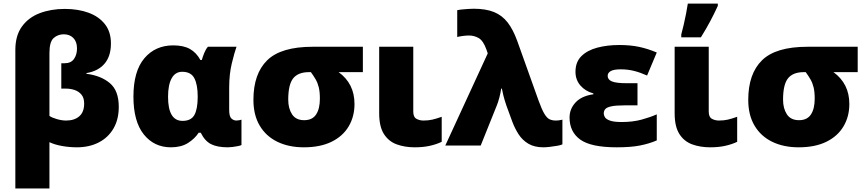

<svg xmlns="http://www.w3.org/2000/svg" viewBox="-20 -815 4849 1075"><path d="M342.8 -765.1Q417.5 -765.1 475.8 -743.7Q534.2 -722.2 567.6 -679.4Q601.1 -636.7 601.1 -571.8Q601.1 -500 565.2 -458.3Q529.3 -416.5 463.9 -405.8V-401.9Q544.9 -391.6 595 -349.6Q645 -307.6 645 -216.8Q645 -146 615.2 -95.2Q585.4 -44.4 532.5 -17.3Q479.5 9.8 410.2 9.8Q368.7 9.8 327.4 2.4Q286.1 -4.9 256.8 -19V240.2H65.9V-535.2Q65.9 -615.7 102.8 -666.5Q139.6 -717.3 202.4 -741.2Q265.1 -765.1 342.8 -765.1ZM336.9 -623Q304.2 -623 280.5 -602.1Q256.8 -581.1 256.8 -518.1V-166Q270.5 -156.2 298.3 -148.2Q326.2 -140.1 350.1 -140.1Q396.5 -140.1 423.8 -163.8Q451.2 -187.5 451.2 -234.9Q451.2 -267.6 435.8 -285.6Q420.4 -303.7 397.2 -311.3Q374 -318.8 351.1 -318.8H323.2V-460.9H341.8Q377.4 -460.9 394.3 -484.9Q411.1 -508.8 411.1 -543.9Q411.1 -581.5 390.6 -602.3Q370.1 -623 336.9 -623Z M937 9.8Q842.8 9.8 784.9 -62.7Q727.1 -135.3 727.1 -273.9Q727.1 -416.5 788.3 -488.8Q849.6 -561 950.2 -561Q1006.8 -561 1043 -541Q1079.1 -521 1102.1 -479H1109.9Q1114.7 -496.1 1123 -517.1Q1131.3 -538.1 1144 -553.2H1304.2Q1293 -522 1278.1 -461.2Q1263.2 -400.4 1263.2 -324.2V-199.2Q1263.2 -163.6 1275.4 -151.9Q1287.6 -140.1 1303.2 -140.1Q1310.1 -140.1 1319.3 -141.8Q1328.6 -143.6 1332 -145V-2.9Q1327.1 0 1313 2.9Q1298.8 5.9 1283 7.8Q1267.1 9.8 1255.9 9.8Q1196.8 9.8 1161.9 -7.8Q1127 -25.4 1104 -71.8H1092.3Q1070.3 -38.1 1032.2 -14.2Q994.1 9.8 937 9.8ZM1002 -138.2Q1049.3 -138.2 1067.9 -170.4Q1086.4 -202.6 1086.9 -270V-274.9Q1086.9 -340.8 1068.1 -377Q1049.3 -413.1 1000 -413.1Q961.4 -413.1 941.2 -376.7Q920.9 -340.3 920.9 -272.9Q920.9 -138.2 1002 -138.2Z M1964.8 -232.9Q1964.8 -162.1 1932.1 -107.2Q1899.4 -52.2 1836.2 -21.2Q1772.9 9.8 1681.2 9.8Q1596.7 9.8 1533 -21.2Q1469.2 -52.2 1434.1 -111.6Q1398.9 -170.9 1398.9 -255.9Q1398.9 -401.9 1476.1 -477.5Q1553.2 -553.2 1731 -553.2H2011.7V-411.1H1876Q1964.8 -346.7 1964.8 -232.9ZM1593.8 -256.8Q1593.8 -208 1615.2 -175Q1636.7 -142.1 1683.1 -142.1Q1729 -142.1 1750 -174.3Q1771 -206.5 1771 -262.2Q1771 -300.8 1764.9 -325.7Q1758.8 -350.6 1747.6 -370.1Q1736.3 -389.6 1720.7 -411.1H1710Q1649.4 -411.1 1621.6 -376.5Q1593.8 -341.8 1593.8 -256.8Z M2293.9 -553.2V-189.9Q2293.9 -159.2 2311.8 -149.7Q2329.6 -140.1 2351.1 -140.1Q2378.4 -140.1 2400.9 -145.3Q2423.3 -150.4 2453.1 -161.1V-21Q2424.8 -7.3 2387.5 1.2Q2350.1 9.8 2302.2 9.8Q2246.1 9.8 2200.9 -6.8Q2155.8 -23.4 2129.4 -64.9Q2103 -106.4 2103 -181.2V-553.2Z M2473.1 0 2710.9 -516.1 2704.1 -536.1Q2686 -586.9 2660.6 -601.6Q2635.3 -616.2 2606 -616.2Q2591.8 -616.2 2573.7 -614Q2555.7 -611.8 2540 -607.9V-757.8Q2549.3 -760.3 2566.4 -762Q2583.5 -763.7 2601.8 -764.9Q2620.1 -766.1 2632.3 -766.1Q2700.2 -766.1 2745.8 -747.6Q2791.5 -729 2822.3 -689.2Q2853 -649.4 2876 -585.9L2996.1 -250Q3014.2 -200.2 3028.6 -176.8Q3043 -153.3 3057.9 -146.7Q3072.8 -140.1 3092.3 -140.1Q3099.6 -140.1 3108.9 -141.1Q3118.2 -142.1 3128.9 -145V-6.8Q3120.6 -2.4 3100.3 1.2Q3080.1 4.9 3058.1 7.3Q3036.1 9.8 3022.9 9.8Q2971.7 9.8 2938 -10.5Q2904.3 -30.8 2883.5 -63.2Q2862.8 -95.7 2849.1 -131.8L2814.9 -225.1Q2804.7 -255.4 2798.8 -278.8Q2793 -302.2 2790 -318.8H2786.1Q2782.7 -294.9 2775.9 -268.8Q2769 -242.7 2762.2 -226.1L2671.4 0Z M3549.3 -349.1V-225.1H3477.1Q3428.2 -225.1 3403.1 -219.7Q3377.9 -214.4 3369.1 -204.3Q3360.4 -194.3 3360.4 -179.2Q3360.4 -170.4 3366.7 -159.2Q3373 -147.9 3394.8 -139.9Q3416.5 -131.8 3461.4 -131.8Q3523.4 -131.8 3573.2 -145.5Q3623 -159.2 3657.2 -174.8V-28.8Q3615.2 -10.7 3564.2 -0.5Q3513.2 9.8 3433.1 9.8Q3289.1 9.8 3229 -33.4Q3168.9 -76.7 3168.9 -157.2Q3168.9 -205.1 3202.6 -241.5Q3236.3 -277.8 3302.2 -287.1V-292Q3257.3 -304.2 3229.7 -336.2Q3202.1 -368.2 3202.1 -413.1Q3202.1 -467.8 3235.1 -500.5Q3268.1 -533.2 3323.7 -548.1Q3379.4 -563 3447.3 -563Q3509.8 -563 3558.8 -552.5Q3607.9 -542 3657.2 -521L3603 -392.1Q3564.9 -409.2 3530 -418Q3495.1 -426.8 3455.1 -426.8Q3416.5 -426.8 3399.4 -417Q3382.3 -407.2 3382.3 -390.1Q3382.3 -369.1 3406.2 -359.1Q3430.2 -349.1 3489.3 -349.1Z M3948.2 -553.2V-189.9Q3948.2 -159.2 3966.1 -149.7Q3983.9 -140.1 4005.4 -140.1Q4032.7 -140.1 4055.2 -145.3Q4077.6 -150.4 4107.4 -161.1V-21Q4079.1 -7.3 4041.7 1.2Q4004.4 9.8 3956.5 9.8Q3900.4 9.8 3855.2 -6.8Q3810.1 -23.4 3783.7 -64.9Q3757.3 -106.4 3757.3 -181.2V-553.2ZM3794.4 -606V-622.1Q3800.8 -644.5 3807.9 -675.8Q3814.9 -707 3821.3 -738.8Q3827.6 -770.5 3831.1 -794.9H3999V-782.2Q3979.5 -739.3 3957 -697Q3934.6 -654.8 3904.3 -606Z M4735.4 -232.9Q4735.4 -162.1 4702.6 -107.2Q4669.9 -52.2 4606.7 -21.2Q4543.5 9.8 4451.7 9.8Q4367.2 9.8 4303.5 -21.2Q4239.7 -52.2 4204.6 -111.6Q4169.4 -170.9 4169.4 -255.9Q4169.4 -401.9 4246.6 -477.5Q4323.7 -553.2 4501.5 -553.2H4782.2V-411.1H4646.5Q4735.4 -346.7 4735.4 -232.9ZM4364.3 -256.8Q4364.3 -208 4385.7 -175Q4407.2 -142.1 4453.6 -142.1Q4499.5 -142.1 4520.5 -174.3Q4541.5 -206.5 4541.5 -262.2Q4541.5 -300.8 4535.4 -325.7Q4529.3 -350.6 4518.1 -370.1Q4506.8 -389.6 4491.2 -411.1H4480.5Q4419.9 -411.1 4392.1 -376.5Q4364.3 -341.8 4364.3 -256.8Z"/></svg>

Font: Open Sans ExtraBold
Style: Regular
Weight: 800
Designer: Monotype Design Team
Foundry: Monotype Imaging Inc.
Version: Version 3.003; ttfautohint (v1.8.4)